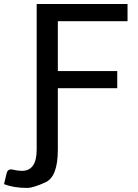

<svg xmlns="http://www.w3.org/2000/svg" viewBox="-90 -737 676 939"><path d="M17.1 98.6Q89.4 98.6 89.4 -5.4V-717.3H533.7V-633.3H192.9V-389.6H483.4V-305.7H192.9V-5.4Q192.9 127 132.6 154.5Q72.3 182.1 43 182.1Q-22.9 182.1 -70.3 163.6L-57.6 110.4Q-51.3 86.4 -26.9 92.8Q-2.4 98.6 17.1 98.6Z"/></svg>

Font: Lato-Medium
Style: Regular
Weight: 500
Designer: Lukasz Dziedzic
Foundry: tyPoland Lukasz Dziedzic
Version: Version 2.006; 2014-01-15